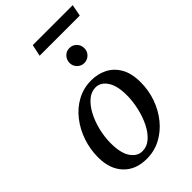

<svg xmlns="http://www.w3.org/2000/svg" viewBox="-257 -929 1024 1024"><g transform="rotate(-45 254.5 -417.5)"><path d="M475.1 -299.8Q475.1 -239.3 455.3 -183.3Q435.5 -127.4 399.7 -83.3Q363.8 -39.1 315.2 -13.4Q266.6 12.2 209 12.2Q126.5 12.2 78.6 -38.8Q30.8 -89.8 30.8 -176.8Q30.8 -237.8 50 -294.4Q69.3 -351.1 104.5 -396.2Q139.6 -441.4 188.5 -467.8Q237.3 -494.1 295.9 -494.1Q344.2 -494.1 385 -473.6Q425.8 -453.1 450.4 -410.4Q475.1 -367.7 475.1 -299.8ZM374 -304.2Q374 -375.5 348.6 -413.3Q323.2 -451.2 285.2 -451.2Q252.4 -451.2 224.6 -427.7Q196.8 -404.3 176 -365.2Q155.3 -326.2 143.6 -278.6Q131.8 -231 131.8 -182.1Q131.8 -107.9 157.7 -70.6Q183.6 -33.2 221.2 -33.2Q256.8 -33.2 285.2 -58.3Q313.5 -83.5 333.3 -124.3Q353 -165 363.5 -212.4Q374 -259.8 374 -304.2ZM391.1 -641.1Q391.1 -617.7 374.8 -601.3Q358.4 -585 335 -585Q312 -585 295.7 -601.3Q279.3 -617.7 279.3 -641.1Q279.3 -664.1 295.2 -681.2Q311 -698.2 335 -698.2Q358.4 -698.2 374.8 -681.6Q391.1 -665 391.1 -641.1ZM509.3 -847.2 496.6 -781.2H193.8L208 -847.2Z"/></g></svg>

Font: Charis
Style: Italic
Weight: 400
Italic angle: -11°
Designer: Walt Agee, Miriam Martin, Annie Olsen, Victor Gaultney, Lorna Priest, Alan Ward, Bob Hallissy, Martin Hosken, Sharon Cor
Foundry: SIL Global
Version: Version 7.000